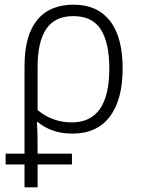

<svg xmlns="http://www.w3.org/2000/svg" viewBox="-20 -562 603 822"><path d="M4 142V96H85V-280Q85 -409 138.5 -475.5Q192 -542 296 -542Q396 -542 450.5 -473Q505 -404 505 -268Q505 -135 450 -62.5Q395 10 290 10Q243 10 205.5 -3.5Q168 -17 141 -40H138Q140 -11 140.5 19Q141 49 141 82V96H288V142H141V240H85V142ZM287 -38Q448 -38 448 -268Q448 -379 411.5 -436Q375 -493 294 -493Q215 -493 178 -438Q141 -383 141 -277V-91Q168 -67 206 -52.5Q244 -38 287 -38Z"/></svg>

Font: Noto Sans Mono SemiCondensed Light
Style: Regular
Weight: 300
Width: 4
Designer: Monotype Design Team
Foundry: Monotype Imaging Inc.
Version: Version 2.014; ttfautohint (v1.8.4.7-5d5b)